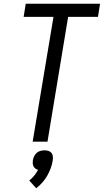

<svg xmlns="http://www.w3.org/2000/svg" viewBox="-20 -755 553 1023"><path d="M154 0 265 -665H106L117 -735H513L502 -665H343L233 0ZM173 248 136 207Q151 195 162.5 180.5Q174 166 183 150Q175 148 168.5 143Q162 138 158.5 131Q155 124 154.5 115.5Q154 107 155 99Q157 88 162 77.5Q167 67 175.5 59.5Q184 52 195 49Q206 46 217 46Q228 46 238 49Q248 52 254 59.5Q260 67 261.5 77.5Q263 88 261 99Q258 120 250.5 140.5Q243 161 232 180.5Q221 200 206 217Q191 234 173 248Z"/></svg>

Font: Iosevka Curly Oblique
Style: Regular
Weight: 400
Italic angle: -9°
Monospace: yes
Designer: Belleve Invis
Foundry: Belleve Invis
Version: Version 11.1.0; ttfautohint (v1.8.3)